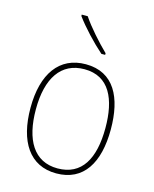

<svg xmlns="http://www.w3.org/2000/svg" viewBox="-116 -843 744 930"><g transform="rotate(15 256.0 -377.5)"><path d="M207 -765H177V-758C211 -711 270 -648 318 -606H337V-614C294 -656 238 -718 207 -765ZM457 -264C457 -423 401 -538 259 -538C127 -538 54 -436 54 -265C54 -97 122 10 256 10C393 10 457 -97 457 -264ZM81 -265C81 -421 142 -513 259 -513C384 -513 430 -408 430 -264C430 -110 377 -15 256 -15C137 -15 81 -112 81 -265Z"/></g></svg>

Font: Noto Sans Malayalam SemiCondensed Thin
Style: Regular
Weight: 100
Width: 4
Designer: Jelle Bosma - Monotype Design Team
Foundry: Monotype Imaging Inc.
Version: Version 2.104